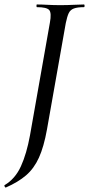

<svg xmlns="http://www.w3.org/2000/svg" viewBox="-48 -645 398 858"><path d="M-22 193Q-24 194 -27 189Q-30 184 -27 182Q20 154 45.5 98Q71 42 86 -40L175 -544Q183 -587 172 -600Q161 -613 117 -613Q115 -613 115 -619Q115 -625 117 -625Q138 -625 164.5 -623.5Q191 -622 221 -622Q254 -622 280.5 -623.5Q307 -625 327 -625Q330 -625 330 -619Q330 -613 327 -613Q298 -613 282 -607Q266 -601 259 -586Q252 -571 246 -542L162 -67Q148 11 126 59.5Q104 108 68.5 138.5Q33 169 -22 193Z"/></svg>

Font: Cormorant Infant Light Medium
Style: Italic
Weight: 500
Italic angle: -10°
Version: Version 4.001